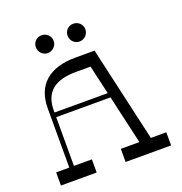

<svg xmlns="http://www.w3.org/2000/svg" viewBox="-155 -1032 1103 1166"><g transform="rotate(-20 396.0 -449.0)"><path d="M241 -783C273 -783 299 -809 299 -841C299 -873 273 -898 241 -898C209 -898 184 -873 184 -841C184 -809 209 -783 241 -783ZM446 -783C478 -783 504 -809 504 -841C504 -873 478 -898 446 -898C414 -898 389 -873 389 -841C389 -809 414 -783 446 -783ZM652 -85 512 -700H387C219 -700 125 -618 125 -469V-85H40V0H271V-85H155V-400H506L578 -85H458V0H752V-85ZM155 -430V-443C155 -561 224 -617 361 -617H456L499 -430Z"/></g></svg>

Font: Space Cowgirl
Style: Regular
Weight: 400
Designer: Valery Marier
Foundry: Valery Marier
Version: Version 1.000;hotconv 1.0.109;makeotfexe 2.5.65596